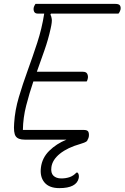

<svg xmlns="http://www.w3.org/2000/svg" viewBox="-20 -720 642 990"><path d="M107 0Q73 0 61 -17.5Q49 -35 53 -85Q57 -151 77 -218.5Q97 -286 122.5 -356Q148 -426 172 -499.5Q196 -573 208 -650H174Q160 -650 155.5 -661Q151 -672 155 -685Q157 -690 159 -693.5Q161 -697 163 -700H574Q594 -700 599 -691Q604 -682 601 -669Q597 -656 591 -650H243L240 -645Q245 -636 247 -621.5Q249 -607 241 -572Q229 -517 209.5 -461.5Q190 -406 170 -350H407Q425 -350 430 -339Q435 -328 433 -317Q431 -305 427 -300H152Q131 -238 115 -175.5Q99 -113 98 -50H412Q431 -50 435.5 -40.5Q440 -31 438 -16Q437 -8 432 0Q431 6 424.5 10.5Q418 15 395 22Q328 41 289 72.5Q250 104 245 142Q241 172 255.5 186Q270 200 296 200Q319 200 338.5 193.5Q358 187 374 170H380Q389 179 386 198Q375 250 286 250Q234 250 209.5 221Q185 192 191 144Q197 94 234 57.5Q271 21 323 0Z"/></svg>

Font: Recursive Sn Csl St Lt
Style: Italic
Weight: 300
Italic angle: -15°
Version: Version 1.079;hotconv 1.0.112;makeotfexe 2.5.65598; ttfautoh